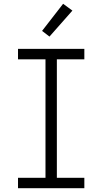

<svg xmlns="http://www.w3.org/2000/svg" viewBox="-20 -993 540 1013"><path d="M75 0V-55H220V-680H75V-735H425V-680H280V-55H425V0ZM241 -800 202 -830 313 -973 362 -937Z"/></svg>

Font: Iosevka Light
Style: Regular
Weight: 300
Monospace: yes
Designer: Belleve Invis
Foundry: Belleve Invis
Version: Version 32.5.0; ttfautohint (v1.8.4)